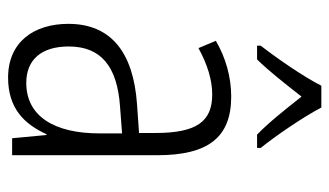

<svg xmlns="http://www.w3.org/2000/svg" viewBox="-190 -615 815 475"><g transform="rotate(90 217.5 -377.5)"><path d="M246 -765H192C170 -721 124 -655 93 -615V-606H127C155 -634 190 -679 219 -716C249 -678 282 -636 313 -606H346V-615C319 -648 270 -719 246 -765ZM219 -542C170 -542 122 -528 81 -504L99 -461C141 -484 179 -495 214 -495C280 -495 309 -457 309 -355V-314L238 -309C110 -300 39 -245 39 -139C39 -55 83 10 172 10C248 10 287 -30 312 -85H314L322 0H364V-359C364 -485 320 -542 219 -542ZM244 -267 310 -272V-216C310 -105 268 -35 185 -35C129 -35 95 -71 95 -140C95 -219 143 -260 244 -267Z"/></g></svg>

Font: Noto Sans Kannada Condensed Light
Style: Regular
Weight: 300
Width: 3
Designer: Jelle Bosma - Monotype Design Team
Foundry: Monotype Imaging Inc.
Version: Version 2.005